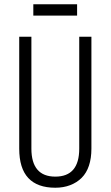

<svg xmlns="http://www.w3.org/2000/svg" viewBox="-20 -872 518 899"><path d="M239 7Q155 7 112.5 -38.5Q70 -84 70 -176V-700H127V-176Q127 -111 155 -78Q183 -45 239 -45Q351 -45 351 -176V-700H408V-176Q408 -131 396.5 -96.5Q385 -62 362.5 -39.5Q340 -17 308.5 -5Q277 7 239 7ZM341 -852V-799H136V-852Z"/></svg>

Font: Pathway Extreme Condensed Thin
Style: Regular
Weight: 250
Width: 3
Version: Version 1.001;gftools[0.9.26]